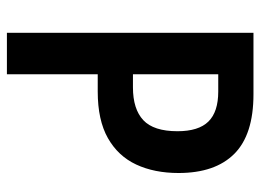

<svg xmlns="http://www.w3.org/2000/svg" viewBox="-119 -635 754 556"><g transform="rotate(90 258.0 -357.0)"><path d="M253 -714Q370 -714 425.5 -658.5Q481 -603 481 -497Q481 -427 456.5 -374.5Q432 -322 380 -292.5Q328 -263 245 -263H195V0H75V-714ZM245 -612H195V-365H233Q296 -365 328 -395Q360 -425 360 -494Q360 -555 332 -583.5Q304 -612 245 -612Z"/></g></svg>

Font: Noto Sans Ethiopic Condensed SemiBold
Style: Regular
Weight: 600
Width: 3
Designer: Monotype Design Team
Foundry: Monotype Imaging Inc.
Version: Version 2.102; ttfautohint (v1.8.4.7-5d5b)